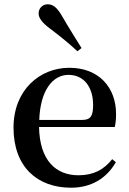

<svg xmlns="http://www.w3.org/2000/svg" viewBox="-20 -859 602 895"><path d="M360 -635C333 -679 304 -724 268 -786C246 -824 227 -839 202 -839C181 -839 160 -823 160 -796C160 -774 178 -752 214 -725C266 -686 304 -654 341 -620ZM311 16C406 16 477 -28 520 -103L503 -117C465 -69 417 -42 346 -42C241 -42 165 -110 162 -267H515C519 -284 521 -303 521 -328C521 -449 443 -543 303 -543C165 -543 43 -439 43 -264C43 -81 154 16 311 16ZM163 -300C168 -440 227 -510 299 -510C370 -510 414 -455 414 -369C414 -320 403 -300 364 -300Z"/></svg>

Font: Noto Serif SC SemiBold
Style: Regular
Weight: 600
Designer: Ryoko NISHIZUKA 西塚涼子 (kana & ideographs); Frank Grießhammer (Latin, Greek & Cyrillic); Wenlong ZHANG 张文龙 (bopomofo); San
Foundry: Adobe
Version: Version 2.001;hotconv 1.1.0;makeotfexe 2.6.0